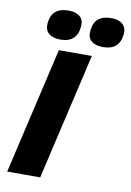

<svg xmlns="http://www.w3.org/2000/svg" viewBox="-95 -927 671 986"><g transform="rotate(10 240.5 -434.5)"><path d="M14 0ZM339 -660 186 0H14L167 -660ZM165 -715Q125 -715 104 -733Q83 -751 86 -787Q94 -869 181 -869Q220 -869 241 -851Q262 -833 258 -799Q251 -715 165 -715ZM387 -715Q347 -715 326 -733Q305 -751 309 -787Q316 -869 404 -869Q442 -869 463 -851Q484 -833 481 -799Q473 -715 387 -715Z"/></g></svg>

Font: Elaine Sans
Style: Bold Italic
Weight: 700
Italic angle: -13°
Designer: Wei Huang
Foundry: Wei Huang
Version: Version 2.001;December 24, 2019;FontCreator 12.0.0.2547 64-b